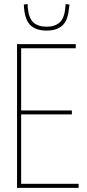

<svg xmlns="http://www.w3.org/2000/svg" viewBox="-20 -915 422 935"><path d="M63 0V-700H349V-680H83V-377H330V-358H83V-20H363V0ZM207 -766Q157 -766 129.5 -791Q102 -816 97 -877Q96 -885 96 -893L115 -895Q115 -891 115 -887Q115 -883 115 -879Q120 -826 143 -805.5Q166 -785 207 -785Q247 -785 270.5 -805.5Q294 -826 298 -879Q299 -883 299 -887Q299 -891 299 -895L318 -893Q318 -889 317.5 -884.5Q317 -880 316 -876Q311 -815 283.5 -790.5Q256 -766 207 -766Z"/></svg>

Font: Georama SemiCondensed Thin
Style: Regular
Weight: 100
Width: 4
Designer: Jean-Baptiste Levee
Foundry: Production Type
Version: Version 1.000